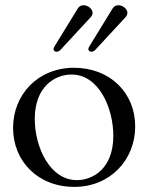

<svg xmlns="http://www.w3.org/2000/svg" viewBox="-20 -704 569 736"><path d="M264.9 12.4C402.7 12.4 498.2 -91.6 498.2 -219.1C498.6 -346.9 402.7 -444.2 263.8 -444.2C125.4 -444.2 29.8 -341.3 30.2 -213.4C30.2 -85.9 125.4 12.4 264.9 12.4ZM113.3 -247.9C113.3 -372.2 190.7 -418.3 254.3 -418.3C359 -418.3 414.4 -290.1 414.4 -183.2C414.4 -57.9 336.3 -13.5 274.9 -13.5C171.2 -13.5 113.3 -139.9 113.3 -247.9ZM185 -516C185 -511.7 188.6 -505.7 196.4 -505.7C201.7 -505.7 207.4 -507.8 212.4 -513.5L328.1 -638.5C332.7 -643.8 334.9 -649.5 334.9 -654.8C334.9 -670.1 316.8 -683.9 300.4 -683.9C291.9 -683.9 283.7 -680.4 278.4 -671.9L188.6 -525.6C186.1 -521.3 185.4 -518.8 185 -516ZM318.5 -516C318.5 -511.7 322.1 -505.7 329.9 -505.7C335.2 -505.7 340.9 -507.8 345.9 -513.5L461.6 -638.5C466.3 -643.8 468.4 -649.5 468.4 -654.8C468.4 -670.1 450.3 -683.9 433.9 -683.9C425.4 -683.9 417.3 -680.4 411.9 -671.9L322.1 -525.6C319.6 -521.3 318.9 -518.8 318.5 -516Z"/></svg>

Font: Margiela Serif Text
Style: Regular
Weight: 400
Designer: Andreas Faust, Stefan Endress
Version: Version 1.002;FEAKit 1.0